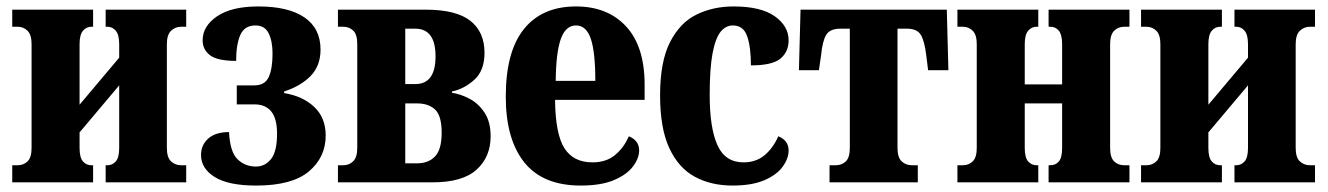

<svg xmlns="http://www.w3.org/2000/svg" viewBox="-20 -566 4121 596"><path d="M18 0V-53H34Q53 -53 65.5 -65Q78 -77 78 -107V-429Q78 -458 65.5 -470.5Q53 -483 34 -483H18V-536H269V-483H264Q248 -483 237.5 -470.5Q227 -458 227 -429V-241L350 -387V-429Q350 -458 339.5 -470.5Q329 -483 313 -483H308V-536H558V-483H543Q524 -483 511 -470.5Q498 -458 498 -429V-107Q498 -77 511 -65Q524 -53 543 -53H558V0H308V-53H313Q329 -53 339.5 -65Q350 -77 350 -107V-301L227 -155V-107Q227 -77 237.5 -65Q248 -53 264 -53H269V0Z M775 10Q689 10 646.5 -16.5Q604 -43 604 -85Q604 -116 626.5 -136Q649 -156 691 -156Q694 -94 717.5 -71.5Q741 -49 774 -49Q803 -49 821.5 -72.5Q840 -96 840 -151Q840 -198 822 -220Q804 -242 770 -242H715V-301H770Q802 -301 814 -326.5Q826 -352 826 -400Q826 -438 814 -462.5Q802 -487 773 -487Q739 -487 726 -457.5Q713 -428 713 -377Q655 -377 632 -394.5Q609 -412 609 -441Q609 -485 654 -515.5Q699 -546 782 -546Q875 -546 925 -512Q975 -478 975 -412Q975 -362 944.5 -330.5Q914 -299 862 -282V-277Q919 -268 955 -234.5Q991 -201 991 -145Q991 -78 939 -34Q887 10 775 10Z M1029 0V-53H1045Q1064 -53 1076.5 -65.5Q1089 -78 1089 -107V-429Q1089 -459 1076.5 -471Q1064 -483 1045 -483H1029V-536H1301Q1396 -536 1440 -501.5Q1484 -467 1484 -402Q1484 -347 1452.5 -318.5Q1421 -290 1383 -282V-278Q1410 -274 1437.5 -259.5Q1465 -245 1484 -216.5Q1503 -188 1503 -143Q1503 -79 1459.5 -39.5Q1416 0 1323 0ZM1238 -305H1269Q1332 -305 1332 -391Q1332 -477 1269 -477H1238ZM1238 -59H1275Q1310 -59 1330.5 -80.5Q1351 -102 1351 -154Q1351 -207 1330.5 -226Q1310 -245 1275 -245H1238Z M1783 10Q1665 10 1607.5 -62Q1550 -134 1550 -266Q1550 -406 1606.5 -476Q1663 -546 1768 -546Q1866 -546 1923.5 -484Q1981 -422 1981 -303V-256H1703Q1704 -150 1732 -106Q1760 -62 1819 -62Q1862 -62 1889.5 -85Q1917 -108 1932 -143Q1964 -130 1964 -99Q1964 -75 1945 -49.5Q1926 -24 1886 -7Q1846 10 1783 10ZM1828 -315Q1828 -404 1814 -445.5Q1800 -487 1768 -487Q1736 -487 1721 -445.5Q1706 -404 1705 -315Z M2254 10Q2187 10 2136.5 -17.5Q2086 -45 2057.5 -106.5Q2029 -168 2029 -270Q2029 -375 2060 -435.5Q2091 -496 2142.5 -521Q2194 -546 2257 -546Q2342 -546 2385 -515.5Q2428 -485 2428 -441Q2428 -405 2402.5 -384Q2377 -363 2311 -363Q2311 -419 2299.5 -453Q2288 -487 2255 -487Q2233 -487 2217 -467.5Q2201 -448 2192 -401Q2183 -354 2183 -271Q2183 -169 2207 -115.5Q2231 -62 2288 -62Q2326 -62 2352.5 -83.5Q2379 -105 2396 -143Q2428 -130 2428 -99Q2428 -74 2409.5 -48.5Q2391 -23 2352.5 -6.5Q2314 10 2254 10Z M2555 0V-53H2574Q2593 -53 2605.5 -65Q2618 -77 2618 -107V-477H2589Q2556 -477 2544.5 -457.5Q2533 -438 2529 -396L2522 -348H2460L2465 -536H2919L2924 -348H2861L2855 -396Q2850 -438 2838.5 -457.5Q2827 -477 2795 -477H2766V-107Q2766 -77 2779 -65Q2792 -53 2811 -53H2829V0Z M2952 0V-53H2968Q2987 -53 2999.5 -65Q3012 -77 3012 -107V-429Q3012 -458 2999.5 -470.5Q2987 -483 2968 -483H2952V-536H3203V-483H3198Q3182 -483 3171.5 -470.5Q3161 -458 3161 -429V-304H3277V-429Q3277 -458 3267 -470.5Q3257 -483 3240 -483H3235V-536H3486V-483H3470Q3451 -483 3438.5 -470.5Q3426 -458 3426 -429V-107Q3426 -77 3438.5 -65Q3451 -53 3470 -53H3486V0H3235V-53H3240Q3257 -53 3267 -65Q3277 -77 3277 -107V-245H3161V-107Q3161 -77 3171.5 -65Q3182 -53 3198 -53H3203V0Z M3522 0V-53H3538Q3557 -53 3569.5 -65Q3582 -77 3582 -107V-429Q3582 -458 3569.5 -470.5Q3557 -483 3538 -483H3522V-536H3773V-483H3768Q3752 -483 3741.5 -470.5Q3731 -458 3731 -429V-241L3854 -387V-429Q3854 -458 3843.5 -470.5Q3833 -483 3817 -483H3812V-536H4062V-483H4047Q4028 -483 4015 -470.5Q4002 -458 4002 -429V-107Q4002 -77 4015 -65Q4028 -53 4047 -53H4062V0H3812V-53H3817Q3833 -53 3843.5 -65Q3854 -77 3854 -107V-301L3731 -155V-107Q3731 -77 3741.5 -65Q3752 -53 3768 -53H3773V0Z"/></svg>

Font: Noto Serif ExtraCondensed ExtraBold
Style: Regular
Weight: 800
Width: 2
Designer: Monotype Design Team
Foundry: Monotype Imaging Inc.
Version: Version 2.013; ttfautohint (v1.8.4.7-5d5b)